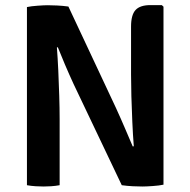

<svg xmlns="http://www.w3.org/2000/svg" viewBox="-20 -708 728 734"><path d="M261 -387.5Q243.5 -425.5 228.2 -461.5Q213 -497.5 201 -527.5L197.5 -526.5Q200.5 -487.5 202.8 -439Q205 -390.5 206.5 -341.8Q208 -293 208 -253.5V0Q191.5 3 175.5 4Q159.5 5 146.5 5Q134.5 5 116.8 4Q99 3 83 0V-681Q99 -684.5 124 -686.2Q149 -688 162.5 -688Q176.5 -688 198.2 -687Q220 -686 241.5 -683L423 -296Q442 -254.5 458.5 -215.8Q475 -177 487.5 -148L491.5 -149Q488 -192.5 485.8 -243Q483.5 -293.5 482.2 -341Q481 -388.5 481 -423V-606.5Q481 -651 498.2 -669.8Q515.5 -688.5 555 -688.5H598.5L605 -682.5V-2Q589 1.5 564.2 3.2Q539.5 5 524 5Q509 5 487.8 4Q466.5 3 445.5 0Z"/></svg>

Font: Signika SC SemiBold
Style: Regular
Weight: 600
Designer: Anna Giedryś
Foundry: Anna Giedryś
Version: Version 2.000; ttfautohint (v1.8.3) -l 8 -r 50 -G 200 -x 9 -